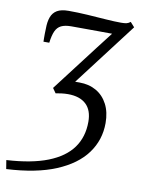

<svg xmlns="http://www.w3.org/2000/svg" viewBox="-98 -623 686 928"><g transform="rotate(10 244.5 -159.0)"><path d="M-2 243 -9 200Q113.5 193 193 161.8Q272.5 130.5 311 77.2Q349.5 24 349.5 -50.5Q349.5 -107.5 318.5 -136.5Q287.5 -165.5 229.5 -165.5Q215 -165.5 198 -163.5Q181 -161.5 169.5 -159L153 -182.5L327.5 -411L388.5 -490Q352.5 -490.5 315.8 -490.5Q279 -490.5 246.2 -490.8Q213.5 -491 188.5 -491Q157.5 -491 139 -482Q120.5 -473 111 -452Q101.5 -431 97 -394.5H68.5Q68.5 -402.5 68.2 -412Q68 -421.5 68.2 -433Q68.5 -444.5 69 -459Q69 -492 77.5 -515.2Q86 -538.5 106.2 -550.5Q126.5 -562.5 162.5 -562.5Q207 -562.5 254.8 -559.5Q302.5 -556.5 346.2 -553.2Q390 -550 421.5 -550Q439 -550 448.5 -552.2Q458 -554.5 467.5 -562L488 -539L253 -230.5Q258 -230.5 263.2 -230.5Q268.5 -230.5 274.5 -230.5Q321.5 -230.5 357 -210Q392.5 -189.5 412.5 -151Q432.5 -112.5 432.5 -59Q432.5 24 384.5 89.5Q336.5 155 240.2 195.2Q144 235.5 -2 243Z"/></g></svg>

Font: Merriweather 28pt Light
Style: Italic
Weight: 300
Italic angle: -7.8°
Version: Version 2.101